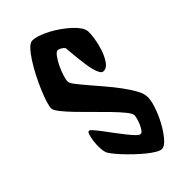

<svg xmlns="http://www.w3.org/2000/svg" viewBox="-240 -792 863 863"><g transform="rotate(-45 191.5 -360.5)"><path d="M372.1 -590.8Q373 -576.2 368.7 -546.9Q364.3 -517.6 354.5 -488.3Q344.7 -459 329.6 -437Q314.5 -415 294.9 -415Q285.2 -415 278.3 -426.8Q271.5 -438.5 266.6 -457Q261.7 -475.6 258.8 -498.5Q255.9 -521.5 253.4 -543Q251 -564.5 249.5 -582.5Q248 -600.6 247.1 -609.4Q243.2 -615.2 232.9 -621.6Q222.7 -627.9 214.8 -627.9Q206.1 -627.9 193.8 -611.3Q181.6 -594.7 170.9 -572.3Q160.2 -549.8 153.3 -527.8Q146.5 -505.9 147.5 -494.1Q147.5 -486.3 162.6 -466.8Q177.7 -447.3 200.2 -420.9Q222.7 -394.5 249 -363.8Q275.4 -333 297.9 -302.7Q320.3 -272.5 335.9 -245.1Q351.6 -217.8 352.5 -198.2Q354.5 -174.8 342.3 -138.2Q330.1 -101.6 311.5 -67.4Q293 -33.2 272 -8.3Q251 16.6 234.4 17.6Q223.6 18.6 206.1 8.3Q188.5 -2 168 -18.6Q147.5 -35.2 126.5 -55.2Q105.5 -75.2 87.4 -94.7Q69.3 -114.3 57.1 -130.4Q44.9 -146.5 43 -154.3Q39.1 -166 38.6 -186Q38.1 -206.1 40.5 -225.1Q43 -244.1 47.4 -258.3Q51.8 -272.5 58.6 -272.5Q63.5 -272.5 74.7 -259.8Q85.9 -247.1 100.6 -227.5Q115.2 -208 132.3 -185.1Q149.4 -162.1 165 -142.6Q180.7 -123 193.4 -109.9Q206.1 -96.7 213.9 -97.7Q219.7 -97.7 226.6 -106.9Q233.4 -116.2 239.3 -129.4Q245.1 -142.6 249 -156.2Q252.9 -169.9 252.9 -177.7Q252 -189.5 233.9 -211.4Q215.8 -233.4 189 -261.2Q162.1 -289.1 131.3 -319.3Q100.6 -349.6 73.7 -377.4Q46.9 -405.3 28.8 -427.7Q10.7 -450.2 9.8 -461.9Q8.8 -473.6 16.6 -498.5Q24.4 -523.4 37.6 -554.7Q50.8 -585.9 67.4 -618.2Q84 -650.4 101.6 -677.7Q119.1 -705.1 135.7 -722.2Q152.3 -739.3 165 -739.3Q181.6 -739.3 203.1 -731.9Q224.6 -724.6 247.6 -712.4Q270.5 -700.2 292.5 -684.6Q314.5 -668.9 332 -652.8Q349.6 -636.7 360.4 -620.6Q371.1 -604.5 372.1 -590.8Z"/></g></svg>

Font: Jolly Lodger
Style: Regular
Weight: 400
Designer: Stuart Sandler
Foundry: Font Diner, Inc
Version: Version 1.000